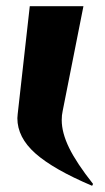

<svg xmlns="http://www.w3.org/2000/svg" viewBox="-20 -587 337 619"><path d="M36 -206 37 -219 76 -567H249L182 -229Q179 -216 179 -200Q179 -159 203 -110Q227 -61 280 6L277 12Q152 -41 94 -92.5Q36 -144 36 -206Z"/></svg>

Font: Tiejili SC
Style: Regular
Weight: 400
Designer: Buernia
Foundry: Ershou Xiaoxi Press
Version: Version 1.100